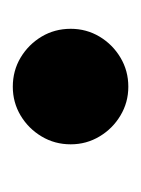

<svg xmlns="http://www.w3.org/2000/svg" viewBox="20 -230 220 300"><g transform="rotate(90 130.0 -80.0)"><path d="M115.5 10Q90.5 10 70 -2.2Q49.5 -14.5 37.2 -35Q25 -55.5 25 -80.5Q25 -105 37.2 -125.5Q49.5 -146 70 -158.2Q90.5 -170.5 115.5 -170.5Q140 -170.5 160.5 -158.2Q181 -146 193.2 -125.5Q205.5 -105 205.5 -80.5Q205.5 -55.5 193.2 -35Q181 -14.5 160.5 -2.2Q140 10 115.5 10Z"/></g></svg>

Font: Bodoni Moda 9pt
Style: Bold Italic
Weight: 700
Italic angle: -13°
Designer: Owen Earl
Foundry: indestructible type
Version: Version 2.004